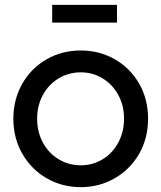

<svg xmlns="http://www.w3.org/2000/svg" viewBox="-20 -759 665 791"><path d="M35 -270Q35 -349 71.5 -413.5Q108 -478 171.5 -514.5Q235 -551 313 -551Q390 -551 453.5 -514.5Q517 -478 553.5 -414Q590 -350 590 -270Q590 -189 553 -125Q516 -61 452.5 -24.5Q389 12 313 12Q236 12 172.5 -24.5Q109 -61 72 -125.5Q35 -190 35 -270ZM313 -78Q362 -78 403 -103Q444 -128 467.5 -172Q491 -216 491 -270Q491 -324 467.5 -367.5Q444 -411 403 -436Q362 -461 313 -461Q263 -461 221.5 -436Q180 -411 156.5 -367.5Q133 -324 133 -270Q133 -216 156.5 -172Q180 -128 221.5 -103Q263 -78 313 -78ZM195 -739H462V-666H195Z"/></svg>

Font: BLUETTI 2.0 Normal
Style: Normal
Weight: 400
Designer: Stijn de Vries
Foundry: tokotype
Version: Version 2.005;October 31, 2023;FontCreator 14.0.0.2814 64-bi